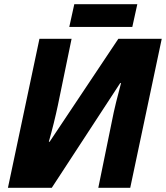

<svg xmlns="http://www.w3.org/2000/svg" viewBox="-20 -900 795 920"><path d="M18 0 169 -714H323L257 -394Q249 -356 237.5 -309.5Q226 -263 214 -221H218L547 -714H755L604 0H451L516 -318Q524 -360 536.5 -411Q549 -462 560 -502H556L228 0ZM312 -771 336 -880H638L614 -771Z"/></svg>

Font: Noto Sans Disp ExtBd
Style: Italic
Weight: 800
Italic angle: -12°
Designer: Monotype Design Team
Foundry: Monotype Imaging Inc.
Version: Version 2.000;GOOG;noto-source:20170915:90ef993387c0